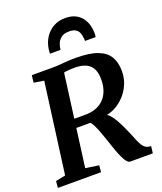

<svg xmlns="http://www.w3.org/2000/svg" viewBox="-179 -1129 1045 1242"><g transform="rotate(-20 343.5 -508.5)"><path d="M0.6 0 5 -46.1 72.3 -59.5 155.1 -682.2 86 -693.3 91.7 -743H233Q262 -743 284.9 -745Q307.9 -747 333.7 -749Q359.4 -751 395.7 -751Q490.4 -751 545.6 -730.1Q600.7 -709.2 624.6 -668.9Q648.5 -628.6 648.8 -570.4Q649.1 -509.1 619.3 -455.1Q589.6 -401.2 537.3 -366.9Q485.1 -332.7 417.6 -328.8L448.8 -336.3Q463.6 -337.4 479.9 -319.1Q496.3 -300.7 511.8 -273.4Q527.3 -246 539.7 -219.1Q552.1 -192.2 559 -175.4Q571.7 -145 581.4 -121.5Q591 -98 601.1 -81.6Q611.2 -65.2 625.1 -56.8Q638.9 -48.3 660.2 -48L654.5 0H498.5Q487.7 0 476.5 -13.3Q465.3 -26.6 454.2 -50.3Q443 -74 431.5 -105.3Q419.5 -139.6 407.6 -175.4Q395.7 -211.3 383.9 -243Q372.1 -274.7 360.9 -296.6Q349.8 -318.5 339.2 -324.5Q336.8 -324.2 324.3 -323.8Q311.7 -323.5 294.7 -323.6Q277.6 -323.7 260.9 -323.8Q244.2 -324 233.3 -324L240.4 -384.8Q250 -384.4 265.9 -384.2Q281.8 -383.9 298.7 -383.9Q315.7 -383.9 329 -384Q342.4 -384.1 346.5 -384.4Q384 -386.9 413.8 -400.7Q443.6 -414.4 464.3 -438.6Q485 -462.8 495.4 -497.2Q505.8 -531.6 504.1 -575.9Q502.2 -635.4 468.5 -664.7Q434.8 -693.9 366.7 -693.9Q357.2 -693.9 339.1 -693Q320.9 -692.2 302.3 -689.3Q283.8 -686.5 272.2 -680.8L298.2 -721L210.6 -59.5L301.9 -46.1L298.2 0ZM419.3 -1016.6Q461.8 -1016.6 490.3 -1002.1Q518.7 -987.6 535.4 -964.3Q552.2 -940.9 559.3 -914.1Q566.4 -887.2 566.4 -862Q566.4 -854.9 565.9 -847.4Q565.4 -839.9 564 -833.3H490.8Q490.8 -838.2 490.7 -843Q490.6 -847.8 490 -852.5Q488.7 -871.7 482.2 -888.6Q475.6 -905.6 460.1 -916Q444.5 -926.5 415.2 -926.5Q378.4 -926.5 358.8 -910.5Q339.2 -894.6 331.5 -873Q323.7 -851.4 322.5 -833.3H249.8Q249.8 -841.3 250.4 -848.6Q251 -855.9 252 -863.5Q258.3 -907.2 280.5 -941.8Q302.7 -976.4 338.3 -996.5Q373.9 -1016.6 419.3 -1016.6Z"/></g></svg>

Font: Merriweather 7pt Light
Style: Italic
Weight: 300
Italic angle: -7.8°
Designer: Eben Sorkin
Foundry: Eben Sorkin
Version: Version 2.200;gftools[0.9.31]